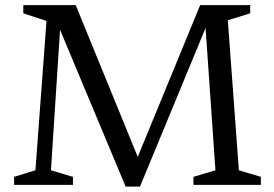

<svg xmlns="http://www.w3.org/2000/svg" viewBox="-20 -702 1042 729"><path d="M887 -55.5 970.5 -30.5V0H714.5V-30.5L798 -55.5L759.5 -610.5L766 -609L511.5 6.5H457L202 -603.5L209 -605L173.5 -55.5L257 -30.5V0H33.5V-30.5L114.5 -55.5L156.5 -622.5L68.5 -651.5V-682.5H267.5L508.5 -93H497.5L740 -682.5H930V-651.5L845 -625Z"/></svg>

Font: Newsreader
Style: Regular
Weight: 400
Designer: Hugues Gentile
Foundry: Production Type
Version: Version 1.003